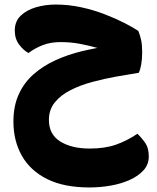

<svg xmlns="http://www.w3.org/2000/svg" viewBox="-20 -479 689 844"><path d="M225 -459Q282 -459 337 -447Q392 -435 441 -416Q490 -397 528 -377.5Q566 -358 588 -343Q596 -324 600.5 -302.5Q605 -281 605 -249Q605 -221 601 -197Q597 -173 590 -159Q545 -152 492 -142.5Q439 -133 386.5 -119Q334 -105 290.5 -83Q247 -61 221 -29Q195 3 195 48Q195 112 245 143Q295 174 374 174Q441 174 489.5 157Q538 140 584 109Q604 128 619 150Q634 172 634 209Q634 244 611 269.5Q588 295 550 312Q512 329 466 337Q420 345 373 345Q261 345 187 308Q113 271 76 205.5Q39 140 39 55Q39 -13 62.5 -64.5Q86 -116 127.5 -152.5Q169 -189 223.5 -214Q278 -239 340.5 -254Q403 -269 468 -278L523 -235Q463 -253 417 -266Q371 -279 330.5 -286.5Q290 -294 246 -294Q203 -294 169 -281Q135 -268 105 -246Q84 -257 64.5 -282.5Q45 -308 45 -345Q45 -385 71 -410Q97 -435 138 -447Q179 -459 225 -459Z"/></svg>

Font: Baloo Bhaijaan 2 ExtraBold
Style: Regular
Weight: 800
Designer: Sanskriti Dholi, Noopur Datye and Ek Type
Foundry: Ek Type
Version: Version 1.701